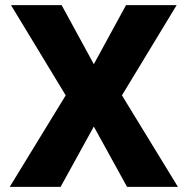

<svg xmlns="http://www.w3.org/2000/svg" viewBox="-20 -731 736 751"><path d="M18 0H217L347 -236L477 0H676L457 -358L671 -711H473L347 -480L221 -711H23L237 -358Z"/></svg>

Font: Asimov Pro
Style: Ult
Weight: 900
Designer: Google
Version: Version 2.000980; 2014